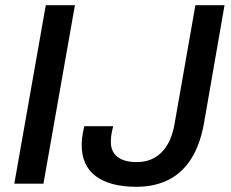

<svg xmlns="http://www.w3.org/2000/svg" viewBox="-20 -706 886 738"><path d="M35 0 156 -686H268L147 0ZM505 12Q403 12 348.5 -28.5Q294 -69 294 -149Q294 -159 295.5 -175Q297 -191 304 -221H415Q408 -193 407 -180Q406 -167 406 -161Q406 -123 431.5 -103Q457 -83 506 -83Q564 -83 601.5 -121Q639 -159 651 -230L731 -686H843L764 -232Q749 -149 714.5 -95Q680 -41 627 -14.5Q574 12 505 12Z"/></svg>

Font: Archivo SemiBold Medium
Style: Italic
Weight: 500
Italic angle: -10°
Version: Version 2.001